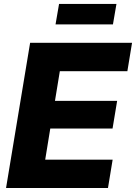

<svg xmlns="http://www.w3.org/2000/svg" viewBox="-20 -942 682 962"><path d="M10.3 0 130.9 -727.5H641.6L618.2 -585.4H279.8L255.4 -436.5H566.9L543.9 -297.9H231.9L206.5 -142.1H544.4L521 0ZM563.5 -922.4 545.9 -819.8H258.3L275.9 -922.4Z"/></svg>

Font: Inter 17pt ExtraBold
Style: Italic
Weight: 800
Italic angle: -9.3988°
Version: Version 4.001;git-66647c0bb